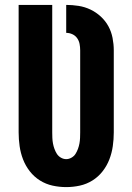

<svg xmlns="http://www.w3.org/2000/svg" viewBox="-20 -755 540 783"><path d="M250 8Q222 8 194.5 2Q167 -4 143 -19Q119 -34 101.5 -56.5Q84 -79 74 -105Q64 -131 60 -159Q56 -187 56 -215V-735H193V-215Q193 -204 193.5 -192.5Q194 -181 196 -170Q198 -159 202 -148Q206 -137 212 -127.5Q218 -118 228.5 -112Q239 -106 250 -106Q261 -106 271.5 -112Q282 -118 288 -127.5Q294 -137 298 -148Q302 -159 304 -170Q306 -181 306.5 -192.5Q307 -204 307 -215V-550Q307 -563 304.5 -576Q302 -589 294.5 -599.5Q287 -610 275 -615.5Q263 -621 250 -621V-735Q275 -735 300.5 -731Q326 -727 349 -716Q372 -705 391 -687.5Q410 -670 422 -648Q434 -626 439 -600.5Q444 -575 444 -550V-215Q444 -187 440 -159Q436 -131 426 -105Q416 -79 398.5 -56.5Q381 -34 357 -19Q333 -4 305.5 2Q278 8 250 8Z"/></svg>

Font: Iosevka Curly Heavy
Style: Regular
Weight: 900
Monospace: yes
Designer: Belleve Invis
Foundry: Belleve Invis
Version: Version 22.1.2; ttfautohint (v1.8.4)